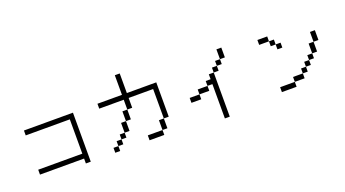

<svg xmlns="http://www.w3.org/2000/svg" viewBox="-65 -1556 4131 2301"><g transform="rotate(-20 2000.0 -406.0)"><path d="M750 -62.5V0H812.5Q812.5 0 812.5 -625H187.5V-562.5H750V-125H187.5V-62.5Z M1187.5 -62.5H1125V0H1187.5ZM1187.5 -62.5H1250V-125H1187.5ZM1750 -62.5H1562.5V0H1750ZM1750 -62.5H1812.5Q1812.5 -62.5 1812.5 -187.5H1750Q1750 -187.5 1750 -62.5ZM1250 -125H1312.5V-187.5H1250ZM1312.5 -187.5H1375Q1375 -187.5 1375 -312.5H1312.5Q1312.5 -312.5 1312.5 -187.5ZM1812.5 -187.5H1875V-625H1500Q1500 -625 1500 -875H1437.5Q1437.5 -875 1437.5 -625H1125V-562.5H1437.5Q1437.5 -562.5 1437.5 -437.5H1375Q1375 -437.5 1375 -312.5H1437.5Q1437.5 -312.5 1437.5 -437.5H1500Q1500 -437.5 1500 -562.5H1812.5Q1812.5 -562.5 1812.5 -187.5Z M2500 -375V62.5H2562.5V-500H2500V-437.5H2437.5V-375H2312.5V-312.5H2187.5V-250H2312.5V-312.5H2437.5V-375ZM2562.5 -500H2625V-562.5H2562.5ZM2625 -562.5H2687.5V-625H2625ZM2687.5 -625H2750Q2750 -625 2750 -750H2687.5Q2687.5 -750 2687.5 -625Z M3437.5 -500V-562.5H3375V-500ZM3437.5 -62.5H3250V0H3437.5ZM3437.5 -62.5H3562.5V-125H3437.5ZM3562.5 -125H3625V-187.5H3562.5ZM3625 -187.5H3687.5V-250H3625ZM3687.5 -250H3750V-312.5H3687.5ZM3750 -312.5H3812.5Q3812.5 -312.5 3812.5 -437.5H3750Q3750 -437.5 3750 -312.5ZM3812.5 -437.5H3875Q3875 -437.5 3875 -562.5H3812.5Q3812.5 -562.5 3812.5 -437.5ZM3375 -562.5V-625H3312.5V-562.5ZM3312.5 -625V-687.5H3187.5V-625Z"/></g></svg>

Font: CalcUnifontExMono
Style: Regular
Weight: 500
Version: Version 15.0.06